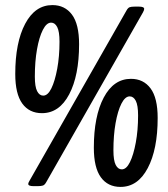

<svg xmlns="http://www.w3.org/2000/svg" viewBox="-20 -729 660 755"><path d="M145 -284Q95 -284 67.5 -322Q40 -360 40 -438Q40 -562 79 -635.5Q118 -709 186 -709Q235 -709 263 -671.5Q291 -634 291 -555Q291 -432 252 -358Q213 -284 145 -284ZM150 -353Q168 -353 182 -381.5Q196 -410 205 -458.5Q214 -507 214 -565Q214 -605 205 -622.5Q196 -640 181 -640Q163 -640 148.5 -611.5Q134 -583 125.5 -535Q117 -487 117 -428Q117 -388 126 -370.5Q135 -353 150 -353ZM112 3Q91 3 91 -6Q91 -10 97 -20L477 -687Q483 -698 489.5 -700.5Q496 -703 510 -703H526Q547 -703 547 -694Q547 -689 542 -680L162 -13Q156 -2 149 0.5Q142 3 128 3ZM454 6Q404 6 376.5 -32Q349 -70 349 -148Q349 -272 388 -345.5Q427 -419 495 -419Q544 -419 572 -381.5Q600 -344 600 -265Q600 -142 561 -68Q522 6 454 6ZM459 -63Q477 -63 491 -91.5Q505 -120 514 -168.5Q523 -217 523 -275Q523 -315 514 -332.5Q505 -350 490 -350Q472 -350 457.5 -321.5Q443 -293 434.5 -245Q426 -197 426 -138Q426 -98 435 -80.5Q444 -63 459 -63Z"/></svg>

Font: Asap Condensed Condensed SemiBold
Style: Italic
Weight: 600
Width: 3
Italic angle: -6°
Designer: Pablo Cosgaya
Foundry: Omnibus-Type
Version: Version 3.001; ttfautohint (v1.8.4.7-5d5b)